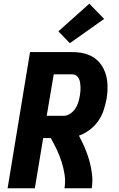

<svg xmlns="http://www.w3.org/2000/svg" viewBox="-20 -1016 640 1036"><path d="M21 0 142 -735H369Q393 -735 416 -731.5Q439 -728 460.5 -719Q482 -710 499 -696Q516 -682 528.5 -663Q541 -644 548.5 -622.5Q556 -601 558.5 -577.5Q561 -554 560 -530Q559 -506 555 -482Q549 -451 539 -420.5Q529 -390 510 -363Q491 -336 464 -315.5Q437 -295 406 -284Q423 -252 437.5 -218.5Q452 -185 462 -149.5Q472 -114 476.5 -76Q481 -38 475 0H328Q334 -37 328.5 -73.5Q323 -110 312 -144Q301 -178 286 -209.5Q271 -241 254 -271H213L168 0ZM232 -391H322Q341 -391 358 -402Q375 -413 386 -429.5Q397 -446 402.5 -464Q408 -482 411 -501Q413 -512 414 -524Q415 -536 414.5 -548Q414 -560 412 -571.5Q410 -583 405 -593Q400 -603 390.5 -609Q381 -615 369 -615H270ZM357 -783 295 -847 462 -996 542 -914Z"/></svg>

Font: Iosevka Curly Heavy Extended
Style: Italic
Weight: 900
Width: 7
Italic angle: -9°
Monospace: yes
Designer: Belleve Invis
Foundry: Belleve Invis
Version: Version 11.1.0; ttfautohint (v1.8.3)